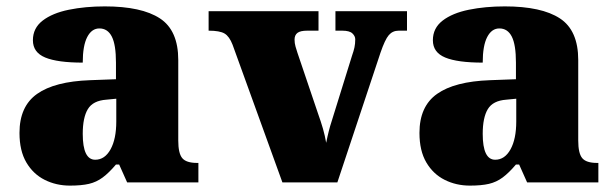

<svg xmlns="http://www.w3.org/2000/svg" viewBox="-20 -571 1918 601"><path d="M199 10Q156 10 120 -8Q84 -26 62.5 -62.5Q41 -99 41 -155Q41 -238 96 -277Q151 -316 262 -320L343 -323V-375Q343 -431 330 -456.5Q317 -482 291 -482Q267 -482 253 -455Q239 -428 239 -375Q160 -375 121.5 -391Q83 -407 83 -445Q83 -483 113.5 -506.5Q144 -530 195.5 -540.5Q247 -551 308 -551Q423 -551 480.5 -513.5Q538 -476 538 -383V-131Q538 -91 550.5 -76Q563 -61 597 -61H601V0H378L353 -56H343Q321 -30 301.5 -15.5Q282 -1 258.5 4.5Q235 10 199 10ZM278 -71Q308 -71 326 -103.5Q344 -136 344 -191V-262L313 -259Q271 -256 255 -229.5Q239 -203 239 -152Q239 -71 278 -71Z M708 -431Q698 -457 683 -466Q668 -475 633 -475V-536H977V-475H942Q920 -475 911 -468Q902 -461 902 -447Q902 -436 905 -425.5Q908 -415 911 -406L975 -217Q985 -189 991 -168Q997 -147 1001 -124Q1009 -164 1018 -191L1082 -397Q1087 -411 1089.5 -422.5Q1092 -434 1092 -448Q1092 -458 1083 -466.5Q1074 -475 1051 -475H1030V-536H1254V-475H1228Q1209 -475 1197 -461Q1185 -447 1171 -406L1036 0H864Z M1451 10Q1408 10 1372 -8Q1336 -26 1314.5 -62.5Q1293 -99 1293 -155Q1293 -238 1348 -277Q1403 -316 1514 -320L1595 -323V-375Q1595 -431 1582 -456.5Q1569 -482 1543 -482Q1519 -482 1505 -455Q1491 -428 1491 -375Q1412 -375 1373.5 -391Q1335 -407 1335 -445Q1335 -483 1365.5 -506.5Q1396 -530 1447.5 -540.5Q1499 -551 1560 -551Q1675 -551 1732.5 -513.5Q1790 -476 1790 -383V-131Q1790 -91 1802.5 -76Q1815 -61 1849 -61H1853V0H1630L1605 -56H1595Q1573 -30 1553.5 -15.5Q1534 -1 1510.5 4.5Q1487 10 1451 10ZM1530 -71Q1560 -71 1578 -103.5Q1596 -136 1596 -191V-262L1565 -259Q1523 -256 1507 -229.5Q1491 -203 1491 -152Q1491 -71 1530 -71Z"/></svg>

Font: Noto Serif Black
Style: Regular
Weight: 900
Designer: Monotype Design Team
Foundry: Monotype Imaging Inc.
Version: Version 2.014; ttfautohint (v1.8.4.7-5d5b)